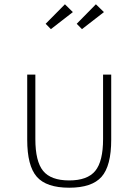

<svg xmlns="http://www.w3.org/2000/svg" viewBox="-20 -860 646 896"><path d="M303 16Q409 16 454 -35Q499 -86 499 -208V-512H461V-211Q461 -107 424.5 -62.5Q388 -18 303 -18Q217.5 -18 181.2 -62.5Q145 -107 145 -211V-512H107V-208Q107 -86 151.8 -35Q196.5 16 303 16ZM362.5 -724 465 -803.5 427.5 -840 338 -749ZM217.5 -724 320 -803.5 283 -840 193 -749Z"/></svg>

Font: Spartan ExtraLight
Style: Regular
Weight: 200
Designer: Matt Bailey, Mirko Velimirovic
Foundry: Matt Bailey
Version: Version 1.003; ttfautohint (v1.8.3)